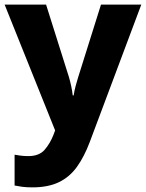

<svg xmlns="http://www.w3.org/2000/svg" viewBox="-21 -569 630 829"><path d="M-1 -549H178L277 -235Q282 -218 286.5 -197Q291 -176 293 -157H297Q300 -177 305.5 -197.5Q311 -218 316 -234L415 -549H589L367 43Q343 107 311.5 151Q280 195 233.5 217.5Q187 240 119 240Q93 240 74.5 237.5Q56 235 42 232V99Q52 101 68 103Q84 105 101 105Q148 105 171.5 78Q195 51 210 13L217 -6Z"/></svg>

Font: Noto Sans Meetei Mayek ExtraBold
Style: Regular
Weight: 800
Designer: Monotype Design Team and Neelakash Kshetrimayum
Foundry: Monotype Imaging Inc.
Version: Version 2.002; ttfautohint (v1.8.4.7-5d5b)